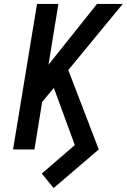

<svg xmlns="http://www.w3.org/2000/svg" viewBox="-20 -755 640 970"><path d="M251 195 191 122 358 -22 252 -311 193 -240 154 0H46L167 -735H275L225 -428L470 -735H600L325 -401L479 0Z"/></svg>

Font: Iosevka Aile Semibold Oblique
Style: Regular
Weight: 600
Italic angle: -9°
Designer: Belleve Invis
Foundry: Belleve Invis
Version: Version 31.1.0; ttfautohint (v1.8.4)